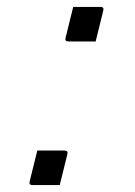

<svg xmlns="http://www.w3.org/2000/svg" viewBox="-20 -531 390 556"><path d="M257 -411H178Q167 -411 170 -422L192 -511H271Q282 -511 279 -500ZM153 5H74Q63 5 66 -6L88 -95H167Q178 -95 175 -84Z"/></svg>

Font: Recursive Sn Lnr St Lt
Style: Italic
Weight: 300
Italic angle: -15°
Version: Version 1.079;hotconv 1.0.112;makeotfexe 2.5.65598; ttfautoh